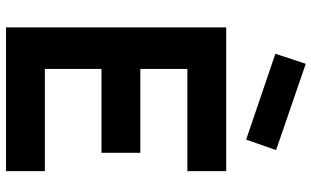

<svg xmlns="http://www.w3.org/2000/svg" viewBox="-224 -838 1061 654"><g transform="rotate(90 307.0 -510.5)"><path d="M490.7 -919.9 455.1 -817.9 162.6 -917.5 196.8 -1021ZM562.5 -617.7H214.4V-457.5H500V-325.2H214.4V-132.3H562.5V0H72.8V-750H562.5Z"/></g></svg>

Font: Manrope3 ExtraBold
Style: Bold
Weight: 800
Width: 4
Designer: Mikhail Sharanda
Foundry: Mikhail Sharanda
Version: Version 3.000;PS 003.000;hotconv 1.0.88;makeotf.lib2.5.64775